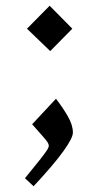

<svg xmlns="http://www.w3.org/2000/svg" viewBox="-20 -489 344 669"><path d="M155 -311 74 -389 153 -469 232 -389ZM234 -27Q234 -8 200 39Q166 86 97 160L67 132Q104 87 121.5 64.5Q139 42 144.5 33Q150 24 150 19Q150 14 146.5 8Q143 2 130.5 -12.5Q118 -27 92 -56L175 -145Q199 -114 216.5 -83.5Q234 -53 234 -27Z"/></svg>

Font: Narnoor Medium
Style: Regular
Weight: 500
Designer: S. Sridhar Murthy
Foundry: SIL International
Version: Version 3.000